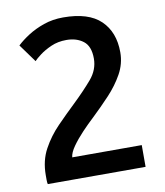

<svg xmlns="http://www.w3.org/2000/svg" viewBox="-80 -776 725 843"><g transform="rotate(-10 282.0 -354.5)"><path d="M65 0Q63 -7 63 -19.5Q63 -32 63 -40Q63 -105 90.5 -155.5Q118 -206 159 -248Q200 -290 241 -329Q290 -376 325 -417Q360 -458 360 -508Q360 -563 330 -586Q300 -609 255 -609Q217 -609 186.5 -595.5Q156 -582 135 -566Q114 -550 106 -541L48 -621Q69 -641 100 -661Q131 -681 171 -695Q211 -709 258 -709Q371 -709 425 -657Q479 -605 479 -515Q479 -464 454 -419Q429 -374 390.5 -333Q352 -292 312 -254Q286 -230 259 -201.5Q232 -173 212.5 -145.5Q193 -118 191 -97H501V0Z"/></g></svg>

Font: Ubuntu Sans SemiBold
Style: Regular
Weight: 600
Designer: Dalton Maag Ltd
Foundry: Dalton Maag Ltd
Version: Version 1.006; ttfautohint (v1.8.4.7-5d5b)